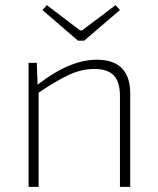

<svg xmlns="http://www.w3.org/2000/svg" viewBox="-20 -726 613 746"><path d="M283 -568 145 -687 162 -706 291 -608H299L429 -706L446 -687L307 -568ZM123 -482 126 -397Q251 -494 356 -494Q486 -494 486 -362V0H446V-354Q446 -408 422 -433Q398 -458 347 -458Q298 -458 250.5 -436.5Q203 -415 130 -366V0H91V-482Z"/></svg>

Font: Exo 2.0 Extra Light
Style: Regular
Weight: 250
Designer: Natanael Gama
Version: Version 1.001;PS 001.001;hotconv 1.0.70;makeotf.lib2.5.58329